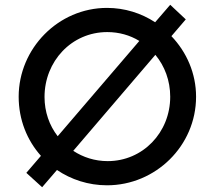

<svg xmlns="http://www.w3.org/2000/svg" viewBox="-20 -766 898 802"><path d="M58 -362C58 -266 93 -180 151 -115L90 -44L156 16L218 -56C277 -16 349 8 427 8C630 8 799 -157 799 -362C799 -459 760 -548 696 -615L756 -685L691 -746L628 -673C570 -711 501 -733 427 -733C223 -733 58 -563 58 -362ZM166 -361C166 -510 279 -632 428 -632C477 -632 523 -619 562 -595L221 -197C186 -242 166 -299 166 -361ZM691 -362C691 -212 576 -93 430 -93C376 -93 327 -109 286 -136L629 -537C668 -490 691 -429 691 -362Z"/></svg>

Font: Reem Kufi
Style: Regular
Weight: 400
Designer: Khaled Hosny
Version: Version 0.007